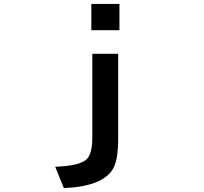

<svg xmlns="http://www.w3.org/2000/svg" viewBox="-20 -839 1040 978"><path d="M445.3 -685.1V-818.8H588.4V-685.1ZM450.2 -139.2V-564.9H582V-131.8Q582 -24.9 556.2 20Q503.9 110.8 305.2 119.1L261.2 10.3Q385.7 6.3 421.9 -28.3Q450.2 -56.2 450.2 -139.2Z"/></svg>

Font: BIZ UDPGothic
Style: Bold
Weight: 700
Designer: TypeBank Co., Ltd.
Foundry: Morisawa Inc.
Version: Version 1.051